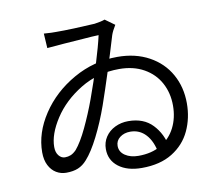

<svg xmlns="http://www.w3.org/2000/svg" viewBox="-85 -868 1171 1013"><g transform="rotate(-10 500.0 -361.5)"><path d="M273.6 -744.6Q312.2 -744.2 371.6 -746.4Q431 -748.6 481.6 -751.8Q518.6 -757 537.2 -764.2L588.2 -727.4Q569.8 -697.6 562.8 -676.6Q503.2 -477.4 448.6 -320Q418 -233.6 381.2 -160.8Q344.4 -88 310.4 -50.4Q288.6 -25.4 262.1 -14.5Q235.6 -3.6 198.2 -3.6Q169.6 -3.6 145.2 -18.2Q120.8 -32.8 106.1 -61.6Q91.4 -90.4 91.4 -131.4Q91.4 -235.2 157.1 -334.5Q222.8 -433.8 332.9 -496.3Q443 -558.8 569.4 -558.8Q665.4 -558.8 738.1 -519.1Q810.8 -479.4 849.5 -410.2Q888.2 -341 888.2 -254.6Q888.2 -175 856.8 -107.8Q825.4 -40.6 759.8 0.1Q694.2 40.8 595.8 40.8Q518 40.8 471.6 5.3Q425.2 -30.2 425.2 -90Q425.2 -126 444 -154.6Q462.8 -183.2 495.5 -199.1Q528.2 -215 566.6 -215Q648.8 -215 696.3 -165.1Q743.8 -115.2 757.4 -40.4L695.2 -20.8Q684 -85.6 650.7 -122Q617.4 -158.4 567.4 -158.4Q534.6 -158.4 511.9 -141Q489.2 -123.6 489.2 -95.8Q489.2 -63.6 517.8 -44.4Q546.4 -25.2 589.6 -25.2Q660.2 -25.2 710.5 -55Q760.8 -84.8 787.4 -137.1Q814 -189.4 814 -255.6Q814 -322.4 784.8 -376.7Q755.6 -431 699.5 -462.6Q643.4 -494.2 567 -494.2Q452.2 -494.2 358.7 -437.2Q265.2 -380.2 212 -298.2Q158.8 -216.2 158.8 -148.2Q158.8 -118.8 172.9 -101.8Q187 -84.8 205.6 -84.8Q222.4 -84.8 236.9 -90.7Q251.4 -96.6 267 -112.4Q297.6 -148.4 330.6 -217.9Q363.6 -287.4 391.2 -362.6Q423 -449.6 451.3 -541.2Q479.6 -632.8 492 -689Q461.2 -688.2 410.4 -684Q361.2 -680.6 304.7 -676.4Q248.2 -672.2 213.6 -668.8L208.8 -747.2Q255.2 -743.8 273.6 -744.6Z"/></g></svg>

Font: 寒蝉端黑体 Light
Style: Regular
Weight: 300
Designer: ChillDuanSans {Warren2060}; 
Source Han Sans {Ryoko NISHIZUKA 西塚涼子 (kana, bopomofo & ideographs); Paul D. Hunt (Latin, G
Foundry: ChillType&Adobe
Version: Version 1.300;Glyphs 3.3 (3306)